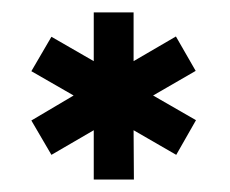

<svg xmlns="http://www.w3.org/2000/svg" viewBox="-20 -746 369 308"><path d="M194.3 -726.1V-647.9L262.2 -687.5L293.9 -632.3L225.6 -592.8L294.4 -553.2L262.7 -497.6L194.3 -537.1L194.8 -458H130.4V-537.1L62.5 -497.6L30.3 -552.7L98.1 -592.8L30.3 -631.8L62.5 -687L130.4 -647.9V-726.1Z"/></svg>

Font: Isar CAT
Style: Regular
Weight: 400
Designer: Digitized by Peter Wiegel
Foundry: CAT-Fonts, Peter Wiegel
Version: Version 1.000; ttfautohint (v1.3)